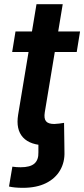

<svg xmlns="http://www.w3.org/2000/svg" viewBox="-20 -694 406 925"><path d="M23.4 204.6 39.6 108.9Q48.8 110.4 59.3 111.1Q69.8 111.8 79.6 111.8Q125.5 111.8 145.8 94Q166 76.2 165 40V-5.4H290L290.5 36.6Q292.5 86.9 269.5 126.5Q246.6 166 201.2 188.5Q155.8 210.9 90.3 210.9Q69.8 210.9 52.5 209.2Q35.2 207.5 23.4 204.6ZM365.7 -542.5 349.6 -443.4H38.6L54.7 -542.5ZM155.8 -673.8H282.2L195.8 -153.3Q190.9 -123 201.7 -109.9Q212.4 -96.7 241.2 -96.7Q250 -96.7 264.6 -98.6Q279.3 -100.6 288.6 -102.1L290 -3.9Q270 1.5 247.8 3.9Q225.6 6.3 205.1 6.3Q126 6.3 90.8 -32Q55.7 -70.3 67.4 -141.6Z"/></svg>

Font: Inter 16pt SemiBold
Style: Italic
Weight: 600
Italic angle: -9.3988°
Version: Version 4.001;git-66647c0bb